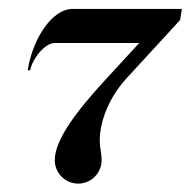

<svg xmlns="http://www.w3.org/2000/svg" viewBox="-20 -411 437 440"><path d="M145.8 -390.6C101.8 -390.6 55.7 -326.9 43.5 -250H49.3C53 -273.7 81.5 -312.5 105.5 -312.5H299.1L220.9 -227.5C156 -157 105.5 -90.8 105.5 -43.9C105.5 -14.4 129.6 9.8 159.2 9.8C188.7 9.8 212.9 -14.4 212.9 -43.9C212.9 -51.5 211.9 -59.1 210.7 -66.7C209.5 -73.2 208.5 -81.8 208.5 -90.3C208.5 -116.2 219 -176.3 270.8 -232.4L392.8 -365.2L396.7 -390.6Z"/></svg>

Font: RisaltypS01
Style: Medium
Weight: 500
Italic angle: -9°
Designer: gluk
Foundry: gluk
Version: Version 0.24